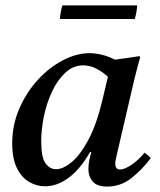

<svg xmlns="http://www.w3.org/2000/svg" viewBox="-20 -676 591 708"><path d="M146 11Q115 11 87 -5.5Q59 -22 42 -57Q25 -92 25 -147Q25 -215 51 -275Q77 -335 119 -381Q161 -427 211.5 -453.5Q262 -480 311 -480Q330 -480 354 -474.5Q378 -469 404 -456Q425 -459 447.5 -462Q470 -465 494 -469L497 -465Q485 -423 476 -385.5Q467 -348 458 -309L412 -111Q411 -104 408 -93Q405 -82 405 -72Q405 -63 409 -57Q413 -51 423 -51Q440 -51 466 -69Q492 -87 513 -113Q526 -104 536 -93Q502 -48 463 -18Q424 12 375 12Q338 12 322 -6.5Q306 -25 306 -53Q306 -80 317 -115H312Q275 -51 232.5 -20Q190 11 146 11ZM378 -393Q357 -412 334 -423.5Q311 -435 287 -435Q250 -435 221 -408Q192 -381 172 -338.5Q152 -296 142 -247.5Q132 -199 132 -155Q132 -95 148 -73.5Q164 -52 186 -52Q212 -52 243.5 -77.5Q275 -103 305.5 -159.5Q336 -216 358 -309ZM210 -656H486Q484 -630 477 -606H201Q203 -633 210 -656Z"/></svg>

Font: Tiro Bangla
Style: Italic
Weight: 400
Italic angle: -11°
Designer: Bangla: John Hudson & Fiona Ross, assisted by Neelakash Kshetrimayum. Latin: John Hudson with Paul Hanslow, assisted by 
Foundry: Tiro Typeworks Ltd.
Version: Version 1.60